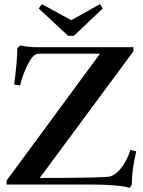

<svg xmlns="http://www.w3.org/2000/svg" viewBox="-20 -891 690 927"><path d="M308.6 -718.3 167 -850.1 182.1 -871.1 324.2 -793.5 462.9 -871.1 476.1 -850.1 336.9 -718.3ZM605 16.1Q584 8.3 532.7 4.2Q481.4 0 427.7 0H12.2V-19.5L462.9 -631.8H170.9Q147 -631.8 130.4 -607.4Q112.8 -581.5 97.7 -543.5Q82.5 -505.4 77.6 -478.5L48.3 -482.9Q63.5 -594.7 63.5 -657.7L77.1 -671.4Q122.1 -663.1 151.9 -663.1H624V-643.1L171.9 -31.7Q414.1 -31.7 498.5 -37.1Q531.7 -39.1 562.7 -77.1Q593.8 -115.2 609.4 -167L637.7 -160.2Q616.2 -69.3 616.2 2.4Z"/></svg>

Font: Elstob 18pt SemiBold
Style: Regular
Weight: 600
Designer: Peter S. Baker
Version: Version 1.015